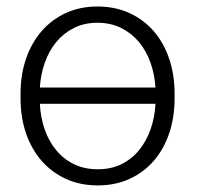

<svg xmlns="http://www.w3.org/2000/svg" viewBox="-20 -558 605 588"><path d="M43 -272Q43 -329.6 59.8 -378.4Q76.7 -427.2 107.4 -462.6Q138.2 -498 181.6 -518.1Q225.1 -538.1 278.3 -538.1Q332.5 -538.1 376.2 -518.1Q419.9 -498 450.7 -462.6Q481.4 -427.2 498 -378.4Q514.6 -329.6 514.6 -272V-255.9Q514.6 -198.2 498 -149.4Q481.4 -100.6 450.7 -65.2Q419.9 -29.8 376.5 -10Q333 9.8 279.3 9.8Q225.6 9.8 182.1 -10Q138.7 -29.8 107.7 -65.2Q76.7 -100.6 59.8 -149.4Q43 -198.2 43 -255.9ZM279.3 -39.6Q320.3 -39.6 352.3 -55.4Q384.3 -71.3 406.5 -98.9Q428.7 -126.5 441.4 -162.8Q454.1 -199.2 456.1 -240.2H102.1Q104 -199.2 116.5 -162.8Q128.9 -126.5 151.4 -98.9Q173.8 -71.3 206.1 -55.4Q238.3 -39.6 279.3 -39.6ZM278.3 -488.3Q237.8 -488.3 206.1 -472.2Q174.3 -456.1 152.1 -429Q129.9 -401.9 117.2 -366Q104.5 -330.1 102.1 -290H456.1Q453.6 -330.1 440.9 -366Q428.2 -401.9 405.8 -429Q383.3 -456.1 351.3 -472.2Q319.3 -488.3 278.3 -488.3Z"/></svg>

Font: Melbourne
Style: Light
Weight: 300
Designer: Google
Version: Version 2.000980; 2014